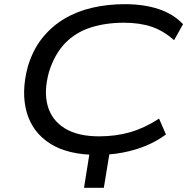

<svg xmlns="http://www.w3.org/2000/svg" viewBox="-20 -734 913 921"><path d="M383 167 416 -40H512L478 167ZM448 9Q305 9 220 -45.5Q135 -100 108 -196Q81 -292 113 -413Q137 -494 182 -550.5Q227 -607 288 -643.5Q349 -680 423 -697Q497 -714 579 -714Q670 -714 741 -690.5Q812 -667 858 -618L815 -541Q765 -586 708 -605.5Q651 -625 574 -625Q487 -625 415 -602Q343 -579 292.5 -527Q242 -475 215 -389Q189 -295 209 -225.5Q229 -156 291.5 -118Q354 -80 455 -80Q536 -80 605 -100Q674 -120 743 -165L776 -89Q733 -57 681.5 -35.5Q630 -14 570.5 -2.5Q511 9 448 9Z"/></svg>

Font: Nunito Sans 7pt Expanded
Style: Italic
Weight: 400
Width: 7
Italic angle: -9°
Designer: Vernon Adams
Foundry: Vernon Adams
Version: Version 3.101;gftools[0.9.27]